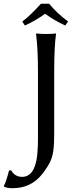

<svg xmlns="http://www.w3.org/2000/svg" viewBox="-61 -825 401 1017"><path d="M199.2 -805.2Q240.7 -754.9 299.8 -710.9L284.2 -689.9Q223.6 -718.3 178.2 -752Q127.9 -715.8 70.8 -689.9L57.1 -710.9Q99.6 -742.7 155.8 -805.2ZM140.1 -95.2V-444.8Q140.1 -569.8 129.9 -645L131.8 -647.9Q150.4 -645 183.1 -645Q216.8 -645 234.9 -647.9L235.8 -645Q226.1 -578.6 226.1 -444.8V-117.2Q226.1 -58.1 221.2 -24.9Q216.3 8.3 203.6 34.2Q190.9 60.1 163.1 96.2Q104.5 171.9 4.9 171.9Q-25.9 171.9 -40 163.1L-41 160.2Q-28.8 139.6 -13.2 78.1L-2 77.1Q17.6 111.8 56.2 111.8Q72.8 111.8 85.7 104.7Q98.6 97.7 107.4 86.4Q116.2 75.2 122.6 57.6Q128.9 40 132.1 23.4Q135.3 6.8 137.2 -15.9Q139.2 -38.6 139.6 -55.7Q140.1 -72.8 140.1 -95.2Z"/></svg>

Font: Linux Biolinum G
Style: Regular
Weight: 400
Designer: Philipp H. Poll
Foundry: Philipp H. Poll
Version: Version 1.1.0 ; ttfautohint (v1.6)